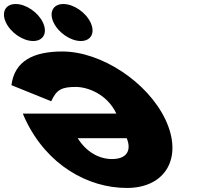

<svg xmlns="http://www.w3.org/2000/svg" viewBox="-210 -918 1065 955"><path d="M-132 -898C-183 -898 -204.6 -857 -180.5 -806C-156.4 -755 -96 -714 -45 -714C6 -714 27.6 -755 3.5 -806C-20.6 -857 -81 -898 -132 -898ZM105 -898C54 -898 32.4 -857 56.5 -806C80.6 -755 141 -714 192 -714C243 -714 264.6 -755 240.5 -806C216.4 -857 156 -898 105 -898ZM-96.3 -353.1C-94 -345.6 -87.5 -331.9 -83.4 -323.1C23 -98.1 226.1 16.9 421.1 16.9C614.9 16.9 701.5 -135.6 612.9 -323.1C524.8 -509.4 294 -661.9 100.2 -661.9C-42.3 -661.9 -137.9 -615.6 -153.1 -494.4L44.7 -414.4C71.3 -471.9 96.1 -485.6 167.3 -485.6C223.6 -485.6 322 -451.9 368.7 -353.1ZM420.4 -230.6C444.4 -171.9 423.1 -126.9 346.9 -126.9C281.9 -126.9 218.5 -163.1 176.6 -230.6Z"/></svg>

Font: Hussar
Style: BdOpOblFive
Weight: 700
Foundry: Cannot Into Space Fonts
Version: Version 2.00